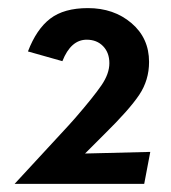

<svg xmlns="http://www.w3.org/2000/svg" viewBox="-20 -739 421 474"><path d="M336 -285 351 -364 190 -360 238 -408Q299 -468 323.5 -504.5Q348 -541 348 -586Q348 -645 304.5 -682Q261 -719 197 -719Q138 -719 104 -693Q70 -667 49 -612L134 -588Q155 -641 194 -641Q219 -641 234.5 -625Q250 -609 250 -583Q250 -557 230.5 -528.5Q211 -500 166 -448L149 -429L16 -285Z"/></svg>

Font: Geom SemiBold
Style: Bold
Weight: 600
Version: Version 1.102